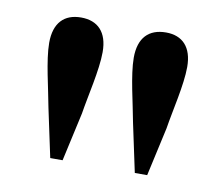

<svg xmlns="http://www.w3.org/2000/svg" viewBox="-51 -880 548 474"><g transform="rotate(10 223.5 -643.5)"><path d="M117 -821C75 -821 50 -796 50 -746C50 -702 68 -633 76 -588L102 -466H133L160 -588C167 -633 184 -701 184 -746C184 -796 159 -821 117 -821ZM330 -821C287 -821 262 -796 262 -746C262 -702 280 -633 288 -588L314 -466H345L372 -588C379 -633 396 -701 396 -746C396 -796 371 -821 330 -821Z"/></g></svg>

Font: Noto Serif JP
Style: Bold
Weight: 700
Designer: Ryoko NISHIZUKA 西塚涼子 (kana & ideographs); Frank Grießhammer (Latin, Greek & Cyrillic); Wenlong ZHANG 张文龙 (bopomofo); San
Foundry: Adobe
Version: Version 2.001;hotconv 1.1.0;makeotfexe 2.6.0